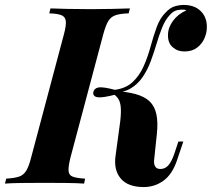

<svg xmlns="http://www.w3.org/2000/svg" viewBox="-61 -742 856 776"><path d="M224 -106Q215 -70 216 -52Q217 -34 233 -28Q249 -22 283 -20L279 0Q251 -2 208.5 -2.5Q166 -3 122 -3Q72 -3 29 -2.5Q-14 -2 -41 0L-36 -20Q-3 -22 15.5 -28Q34 -34 45 -52Q56 -70 65 -106L197 -602Q207 -639 205 -656.5Q203 -674 187.5 -680.5Q172 -687 138 -688L143 -708Q168 -707 212 -706Q256 -705 306 -705Q350 -705 391.5 -706Q433 -707 464 -708L459 -688Q425 -687 406 -680.5Q387 -674 376.5 -656.5Q366 -639 356 -602ZM587 -59Q607 -59 620 -74.5Q633 -90 643 -119L660 -170H680L654 -93Q635 -37 599.5 -11.5Q564 14 520 14Q456 14 427 -20.5Q398 -55 406 -112L425 -252Q429 -288 427 -309.5Q425 -331 416.5 -343.5Q408 -356 393 -365L395 -375Q449 -372 486 -362Q523 -352 543.5 -332.5Q564 -313 571 -280.5Q578 -248 573 -201L562 -96Q560 -80 566 -69.5Q572 -59 587 -59ZM407 -360Q353 -346 333.5 -349Q314 -352 316 -369Q319 -385 337 -388.5Q355 -392 407 -378ZM625 -681Q607 -662 594.5 -631Q582 -600 571.5 -564.5Q561 -529 548 -494Q535 -459 515.5 -430.5Q496 -402 467 -384.5Q438 -367 394 -368L396 -378Q445 -383 473.5 -409Q502 -435 519 -473Q536 -511 547.5 -553.5Q559 -596 572.5 -633Q586 -670 610 -693Q627 -711 645.5 -716.5Q664 -722 681 -722Q726 -722 751 -696.5Q776 -671 775 -631Q775 -609 765 -586.5Q755 -564 735 -549Q715 -534 684 -534Q656 -534 636.5 -551.5Q617 -569 618 -601Q618 -630 638 -657.5Q658 -685 692 -700Q690 -702 685.5 -702.5Q681 -703 676 -703Q657 -703 645.5 -697.5Q634 -692 625 -681Z"/></svg>

Font: Playfair Display
Style: Bold Italic
Weight: 700
Italic angle: -14°
Designer: Claus Eggers Sørensen
Foundry: Claus Eggers Sørensen
Version: Version 1.203